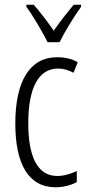

<svg xmlns="http://www.w3.org/2000/svg" viewBox="-20 -785 370 815"><path d="M182 -606H233C256 -653 294 -714 324 -756V-765H293C259 -724 238 -697 208 -655C181 -694 148 -737 123 -765H92V-756C121 -717 158 -653 182 -606ZM217 10C245 10 281 2 306 -12V-59C278 -46 250 -38 223 -38C138 -38 100 -122 100 -262C100 -416 146 -494 226 -494C248 -494 271 -488 292 -476L310 -521C285 -535 257 -542 222 -542C107 -542 45 -441 45 -261C45 -88 101 10 217 10Z"/></svg>

Font: Noto Sans Lao Looped ExtraCondensed Light
Style: Regular
Weight: 300
Width: 2
Designer: Mark Frömberg, Ben Mitchell
Foundry: The Fontpad Ltd
Version: Version 1.002